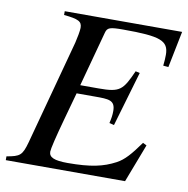

<svg xmlns="http://www.w3.org/2000/svg" viewBox="-75 -726 781 799"><g transform="rotate(10 315.5 -326.5)"><path d="M631 -653H135V-637C197 -631 212 -623 212 -596C212 -584 206 -552 201 -532L82 -90C66 -32 57 -26 1 -16V0H505L567 -162L551 -170C513 -117 489 -89 457 -72C406 -45 354 -33 256 -33C200 -33 177 -43 177 -67C177 -79 189 -130 212 -213L243 -325H321C378 -325 406 -325 406 -279C406 -261 404 -249 399 -227L419 -222L487 -454L469 -458C431 -373 420 -361 330 -361H252L315 -594C321 -616 331 -620 388 -620C545 -620 581 -607 581 -547C581 -534 580 -518 578 -501L600 -499Z"/></g></svg>

Font: STIXGeneral
Style: Italic
Weight: 400
Italic angle: -16.33°
Designer: MicroPress Inc., with final additions and corrections provided by Coen Hoffman, Elsevier (retired)
Version: Version 1.1.0